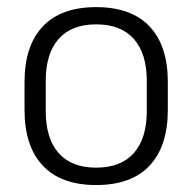

<svg xmlns="http://www.w3.org/2000/svg" viewBox="-20 -520 553 552"><path d="M256.5 12Q155.5 12 103 -43.8Q50.5 -99.5 50.5 -204.5V-284Q50.5 -388.5 103 -444Q155.5 -499.5 256.5 -499.5Q357.5 -499.5 410 -444Q462.5 -388.5 462.5 -284V-204.5Q462.5 -99.5 410 -43.8Q357.5 12 256.5 12ZM256.5 -38Q327.5 -38 364.8 -80Q402 -122 402 -201V-287.5Q402 -366 364.8 -408Q327.5 -450 256.5 -450Q185.5 -450 148.5 -408Q111.5 -366 111.5 -287.5V-201Q111.5 -122 148.5 -80Q185.5 -38 256.5 -38Z"/></svg>

Font: Anek Gurmukhi Light
Style: Regular
Weight: 300
Designer: Sarang Kulkarni (Gurmukhi), Yesha Goshar (Latin)
Foundry: Ek Type
Version: Version 1.003